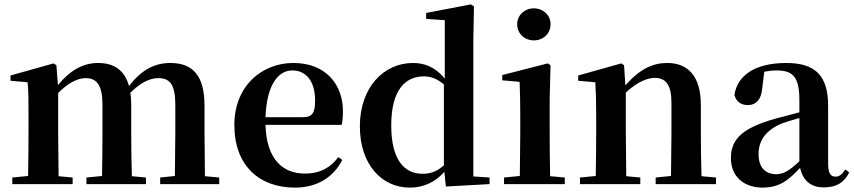

<svg xmlns="http://www.w3.org/2000/svg" viewBox="-20 -839 3893 875"><path d="M776 0H979V-30L914 -36L912 -235V-357C912 -492 861 -552 756 -552C685 -552 625 -521 568 -447C548 -519 500 -552 427 -552C356 -552 297 -516 244 -451L237 -542L224 -550L28 -495V-471L106 -464C110 -415 110 -377 110 -311V-235C110 -180 109 -94 108 -37L36 -30V0H311V-30L247 -36L245 -235V-415C288 -459 332 -483 371 -483C421 -483 447 -450 447 -362V-235C447 -177 446 -94 445 -37L374 -30V0H645V-30L581 -36C579 -93 578 -177 578 -235V-361C578 -381 577 -399 574 -416C620 -462 662 -483 702 -483C753 -483 779 -455 779 -362V-235L777 -37L710 -30V0Z M1324 16C1423 16 1498 -29 1540 -110L1522 -123C1487 -76 1440 -48 1369 -48C1269 -48 1194 -113 1190 -270H1537C1541 -288 1543 -306 1543 -331C1543 -455 1464 -552 1317 -552C1175 -552 1048 -449 1048 -269C1048 -84 1162 16 1324 16ZM1190 -305C1195 -452 1248 -518 1312 -518C1376 -518 1416 -468 1416 -380C1416 -326 1404 -305 1361 -305Z M2012 11 2211 0V-30L2137 -35V-653L2140 -810L2126 -819L1922 -780V-753L2007 -747V-481C1966 -530 1920 -552 1862 -552C1730 -552 1620 -442 1620 -263C1620 -90 1719 16 1848 16C1910 16 1964 -9 2005 -56ZM2003 -86C1973 -58 1942 -47 1906 -47C1824 -47 1763 -108 1763 -268C1763 -434 1831 -491 1912 -491C1943 -491 1973 -480 2003 -454Z M2413 -655C2455 -655 2489 -685 2489 -729C2489 -770 2455 -801 2413 -801C2371 -801 2337 -770 2337 -729C2337 -685 2371 -655 2413 -655ZM2348 0H2554V-30L2487 -36C2486 -94 2485 -180 2485 -235V-388L2489 -542L2476 -550L2269 -497V-473L2348 -466C2350 -418 2351 -375 2351 -308V-235L2349 -37L2277 -30V0Z M3037 0H3243V-30L3177 -36C3175 -93 3174 -177 3174 -235V-361C3174 -493 3114 -552 3021 -552C2956 -552 2897 -526 2830 -450L2824 -542L2811 -550L2615 -495V-471L2693 -464C2696 -415 2697 -376 2697 -310V-235C2697 -180 2696 -94 2695 -37L2623 -30V0H2898V-30L2834 -36L2832 -235V-417C2882 -464 2929 -484 2963 -484C3014 -484 3040 -454 3040 -370V-235L3038 -37L2968 -30V0Z M3734 15C3790 15 3826 -5 3850 -53L3833 -67C3815 -41 3803 -34 3788 -34C3766 -34 3754 -48 3754 -95V-356C3754 -494 3696 -552 3563 -552C3422 -552 3340 -496 3327 -406C3335 -376 3357 -360 3388 -360C3422 -360 3450 -382 3454 -439L3463 -512C3483 -516 3500 -518 3518 -518C3595 -518 3623 -488 3623 -381V-327L3513 -298C3361 -255 3311 -204 3311 -118C3311 -34 3371 16 3455 16C3531 16 3572 -16 3626 -74C3639 -18 3673 15 3734 15ZM3623 -104C3574 -57 3545 -45 3518 -45C3469 -45 3437 -75 3437 -136C3437 -203 3474 -248 3545 -277C3565 -284 3593 -293 3623 -301Z"/></svg>

Font: Noto Serif CJK HK
Style: Bold
Weight: 700
Designer: Ryoko NISHIZUKA 西塚涼子 (kana & ideographs); Frank Grießhammer (Latin, Greek & Cyrillic); Wenlong ZHANG 张文龙 (bopomofo); San
Foundry: Adobe
Version: Version 2.001;hotconv 1.1.0;makeotfexe 2.6.0